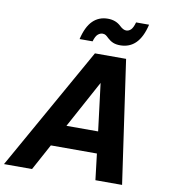

<svg xmlns="http://www.w3.org/2000/svg" viewBox="-141 -1008 975 1092"><g transform="rotate(10 346.0 -462.0)"><path d="M-44 0 356 -710H536L638 0H484L466 -151H200L118 0ZM417 -550 268 -276H451ZM489 -780Q465 -780 448 -787Q431 -794 416 -808Q406 -818 398.5 -823Q391 -828 380 -828Q366 -828 353 -817Q340 -806 331 -775H256Q273 -848 308 -882.5Q343 -917 395 -917Q441 -917 471 -888Q491 -869 508 -869Q523 -869 535 -880.5Q547 -892 556 -924H631Q614 -851 578.5 -815.5Q543 -780 489 -780Z"/></g></svg>

Font: Geist
Style: Bold Italic
Weight: 700
Italic angle: -12°
Designer: Basement.studio, Andrés Briganti, Mateo Zaragoza
Foundry: Basement.studio, Vercel, Andrés Briganti, Guido Ferreyra, Mateo Zaragoza
Version: Version 1.500; ttfautohint (v1.8.4.7-5d5b)